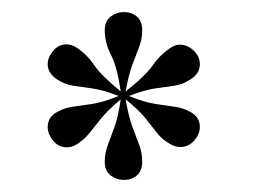

<svg xmlns="http://www.w3.org/2000/svg" viewBox="-20 -739 425 318"><path d="M185.5 -441Q173 -441 163.2 -448.5Q153.5 -456 153.5 -471Q153.5 -485.5 158.5 -498.5Q163.5 -511.5 169.8 -529.2Q176 -547 180 -574.5Q158.5 -556.5 147 -542.2Q135.5 -528 127.2 -517.5Q119 -507 105.5 -499Q99 -495 90.5 -495Q77 -495 68 -506Q59 -517 59 -528.5Q59 -545 74.5 -553.5Q87 -560.5 100.5 -562.2Q114 -564 132.2 -566.8Q150.5 -569.5 176.5 -580Q151 -590 133 -592.5Q115 -595 101.2 -597Q87.5 -599 74.5 -607.5Q59 -618 59 -632.5Q59 -644 68 -654.8Q77 -665.5 90 -665.5Q98 -665.5 105.5 -661Q123 -650 135.5 -631.8Q148 -613.5 180 -587.5Q174 -628.5 163.8 -648.2Q153.5 -668 153.5 -689Q153.5 -704 163.2 -711.5Q173 -719 185.5 -719Q198 -719 206.8 -711.5Q215.5 -704 215.5 -689Q215.5 -674 210.5 -661.2Q205.5 -648.5 199.2 -631.8Q193 -615 188 -587.5Q221 -613.5 233.5 -631.5Q246 -649.5 264.5 -661Q271 -665 278 -665Q290.5 -665 300.8 -655.2Q311 -645.5 311 -632.5Q311 -617 295.5 -607.5Q282.5 -599 268.5 -597Q254.5 -595 236.8 -592.5Q219 -590 193.5 -580Q219.5 -569.5 237.5 -566.8Q255.5 -564 269.2 -562.2Q283 -560.5 295.5 -553.5Q311 -545 311 -529Q311 -516.5 301.5 -506Q292 -495.5 279 -495.5Q271.5 -495.5 264.5 -499Q250 -506.5 241.5 -517Q233 -527.5 222 -541.8Q211 -556 188 -574.5Q193 -546.5 199.2 -529.2Q205.5 -512 210.5 -499.2Q215.5 -486.5 215.5 -471Q215.5 -456 206.8 -448.5Q198 -441 185.5 -441Z"/></svg>

Font: Imbue 100pt Black
Style: Regular
Weight: 900
Designer: Tyler Finck
Foundry: Etcetera Type Company
Version: Version 1.102; ttfautohint (v1.8.3)